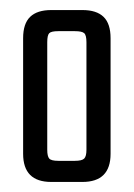

<svg xmlns="http://www.w3.org/2000/svg" viewBox="-20 -642 266 382"><path d="M152 -379V-558Q152 -572 147.5 -576Q143 -580 129 -580H115V-622H144Q172 -622 186 -608.5Q200 -595 200 -566V-379ZM152 -344V-415H200V-336Q200 -308 186 -294Q172 -280 144 -280H110V-322H129Q143 -322 147.5 -326.5Q152 -331 152 -344ZM74 -558V-379H26V-566Q26 -595 40 -608.5Q54 -622 82 -622H129V-580H96Q82 -580 78 -576Q74 -572 74 -558ZM74 -420V-344Q74 -331 78 -326.5Q82 -322 96 -322H127V-280H82Q54 -280 40 -294Q26 -308 26 -336V-420Z"/></svg>

Font: Teko Variable Light
Style: Regular
Weight: 300
Designer: Manushi Parikh, Jonny Pinhorn
Foundry: Indian Type Foundry
Version: Version 3.000